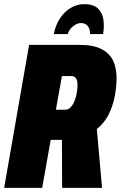

<svg xmlns="http://www.w3.org/2000/svg" viewBox="-25 -904 581 924"><path d="M-5 0 115 -688H359Q425 -688 464 -667.5Q503 -647 519.5 -611.5Q536 -576 536 -529Q536 -486 527 -439.5Q518 -393 497.5 -352.5Q477 -312 441 -283L466 0H274L273 -231H219L178 0ZM244 -376H289Q308 -376 321.5 -395.5Q335 -415 341.5 -443Q348 -471 348 -497Q348 -515 341 -526.5Q334 -538 318 -538H273ZM234 -740Q242 -782 263 -814.5Q284 -847 314.5 -865.5Q345 -884 380 -884Q426 -884 447.5 -862Q469 -840 473 -807Q477 -774 471 -740H408Q409 -755 404 -767Q399 -779 389.5 -786Q380 -793 365 -793Q352 -793 339 -786Q326 -779 316 -767.5Q306 -756 301 -740Z"/></svg>

Font: Archivo ExtraCondensed Black
Style: Italic
Weight: 900
Width: 2
Italic angle: -10°
Designer: Hector Gatti
Foundry: Omnibus-Type
Version: Version 2.001